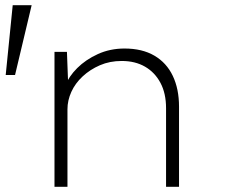

<svg xmlns="http://www.w3.org/2000/svg" viewBox="-20 -720 868 740"><path d="M2 -431 29 -700H102L38 -431ZM190 0V-520H238L243 -388L231 -389Q245 -425 277.5 -457.5Q310 -490 357 -511.5Q404 -533 460 -533Q528 -533 575 -505.5Q622 -478 646 -427.5Q670 -377 670 -309V0H620V-303Q620 -360 598.5 -400.5Q577 -441 539 -463Q501 -485 449 -485Q403 -485 365 -468.5Q327 -452 298.5 -425.5Q270 -399 255 -366Q240 -333 240 -299V0H216Q212 0 206.5 0Q201 0 190 0Z"/></svg>

Font: Lexend Giga ExtraLight
Style: Regular
Weight: 250
Version: Version 1.007